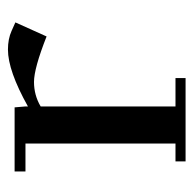

<svg xmlns="http://www.w3.org/2000/svg" viewBox="-22 -474 496 493"><g transform="rotate(-90 226.5 -228.0)"><path d="M32.2 -411.1V-439H196.8L199.2 -411.1V-404.8Q291 -456.1 345.2 -456.1Q372.6 -456.1 393.1 -446.8L415 -437L378.9 -356.9Q296.9 -389.2 262.2 -389.2Q228 -389.2 199.2 -372.1V-25.9H272V0H58.1V-25.9H104V-411.1Z"/></g></svg>

Font: Dehuti
Style: Bold
Weight: 700
Version: Version 1.2